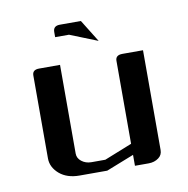

<svg xmlns="http://www.w3.org/2000/svg" viewBox="-57 -477 521 533"><g transform="rotate(-10 204.0 -211.0)"><path d="M126 -390.1V-404.8Q126 -421.9 145 -421.9H204.1L243.2 -358.9L165 -390.1ZM47.9 -62V-295.9Q47.9 -312 66.9 -312H126V-62Q126 -48.8 137.2 -40Q148.9 -30.8 165 -30.8H204.1L282.2 -62V-295.9Q282.2 -312 301.8 -312H359.9V-30.8Q359.9 -16.6 349.1 -8.8Q337.4 0 320.8 0H282.2V-30.8L204.1 0H126Q91.3 0 69.8 -18.1Q47.9 -37.1 47.9 -62Z"/></g></svg>

Font: Hhenum
Style: Regular
Weight: 400
Designer: T. Christopher White
Version: Version 1.0